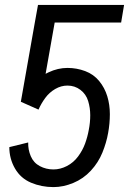

<svg xmlns="http://www.w3.org/2000/svg" viewBox="-20 -755 540 783"><path d="M198 8Q149 8 106.5 -10Q64 -28 41 -68Q18 -108 18 -155L95 -174Q94 -145 105.5 -118Q117 -91 142.5 -77.5Q168 -64 198 -64Q226 -64 253 -78Q280 -92 298.5 -117Q317 -142 327 -169.5Q337 -197 342 -225Q348 -255 348 -285Q348 -315 339.5 -343Q331 -371 308 -388.5Q285 -406 255 -406Q229 -406 205 -392Q181 -378 164.5 -355.5Q148 -333 137 -308L65 -340L122 -663L135 -735H486L474 -663H203L166 -454Q172 -457 178 -460Q216 -478 255 -478Q293 -478 327.5 -465Q362 -452 384.5 -424.5Q407 -397 417.5 -362.5Q428 -328 428 -289.5Q428 -251 421 -213Q414 -173 397.5 -132.5Q381 -92 350.5 -59Q320 -26 279 -9Q238 8 198 8Z"/></svg>

Font: Iosevka SS08
Style: Italic
Weight: 400
Italic angle: -10°
Monospace: yes
Designer: Belleve Invis
Foundry: Belleve Invis
Version: 2.1.0; ttfautohint (v1.8.2)